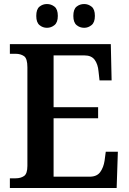

<svg xmlns="http://www.w3.org/2000/svg" viewBox="-20 -933 638 953"><path d="M29 0V-48H58Q83 -48 99.5 -59.5Q116 -71 116 -110V-599Q116 -643 99 -654.5Q82 -666 58 -666H29V-714H530L534 -534H474L469 -579Q466 -614 450 -636Q434 -658 399 -658H246V-401H467V-346H246V-56H425Q461 -56 477.5 -79Q494 -102 499 -135L505 -180H565L559 0ZM398 -795Q376 -795 360 -808.5Q344 -822 344 -854Q344 -887 360 -900Q376 -913 398 -913Q418 -913 434.5 -900Q451 -887 451 -854Q451 -822 434.5 -808.5Q418 -795 398 -795ZM213 -795Q192 -795 176 -808.5Q160 -822 160 -854Q160 -887 176 -900Q192 -913 213 -913Q234 -913 250.5 -900Q267 -887 267 -854Q267 -822 250.5 -808.5Q234 -795 213 -795Z"/></svg>

Font: Noto Serif Tamil SemiCondensed SemiBold
Style: Regular
Weight: 600
Width: 4
Designer: Indian Type Foundry, Tom Grace, and the Monotype Design Team
Foundry: Monotype Imaging Inc.
Version: Version 2.004; ttfautohint (v1.8.4.7-5d5b)